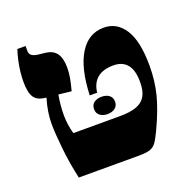

<svg xmlns="http://www.w3.org/2000/svg" viewBox="-117 -762 869 876"><g transform="rotate(-20 317.5 -323.5)"><path d="M598 -369Q598 -296 581.5 -231Q565 -166 525 -81Q507 -43 495.5 -27.5Q484 -12 465.5 -6Q447 0 410 0H120Q103 -75 95 -152Q87 -229 87 -273Q87 -329 106 -393L101 -394Q62 -398 47 -421.5Q32 -445 32 -495Q32 -569 57 -647H97V-622Q97 -596 135 -591L170 -587Q208 -583 225 -559Q242 -535 242 -490Q242 -465 237.5 -440Q233 -415 224 -381L162 -388Q153 -339 153 -290Q153 -245 166 -199H392Q443 -199 473.5 -210.5Q504 -222 518 -247Q532 -271 532 -315Q532 -372 509 -399.5Q486 -427 443 -427Q342 -427 331 -335H295Q300 -466 343 -535Q386 -604 460 -604Q524 -604 561 -546Q598 -488 598 -369ZM343 -311Q365 -311 379.5 -300.5Q394 -290 394 -269Q394 -249 379.5 -238Q365 -227 343 -227Q321 -227 306.5 -238Q292 -249 292 -269Q292 -290 306.5 -300.5Q321 -311 343 -311Z"/></g></svg>

Font: Noto Serif Hebrew Black
Style: Regular
Weight: 900
Designer: Monotype Design Team
Foundry: Monotype Imaging Inc.
Version: Version 1.000